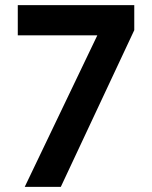

<svg xmlns="http://www.w3.org/2000/svg" viewBox="-20 -725 589 745"><path d="M76 0 385 -645 389 -588H49V-705H501V-608L216 0Z"/></svg>

Font: Nunito Sans 7pt SemiCondensed
Style: Bold
Weight: 700
Width: 4
Designer: Vernon Adams
Foundry: Vernon Adams
Version: Version 3.101;gftools[0.9.27]